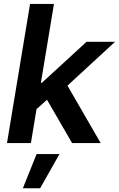

<svg xmlns="http://www.w3.org/2000/svg" viewBox="-20 -748 622 1004"><path d="M158.2 -166 182.6 -314.9H198.7L432.6 -529.3H581.5L297.9 -268.1H272.5ZM16.6 0 137.2 -727.5H262.2L141.6 0ZM356.9 0 217.8 -240.2 316.9 -328.1 506.3 0ZM99.6 236.3 171.4 57.6H291L189.9 236.3Z"/></svg>

Font: Inter 24pt SemiBold
Style: Italic
Weight: 600
Italic angle: -9.3988°
Designer: Rasmus Andersson
Foundry: rsms
Version: Version 4.001;git-66647c0bb